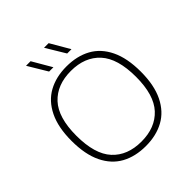

<svg xmlns="http://www.w3.org/2000/svg" viewBox="-249 -1114 1293 1293"><g transform="rotate(-45 397.5 -467.0)"><path d="M67.5 -370Q67.5 -498.5 109 -583.2Q150.5 -668 224.5 -708.5Q298.5 -749 397.5 -749Q497.5 -749 571.5 -708.5Q645.5 -668 686.5 -583.2Q727.5 -498.5 727.5 -370Q727.5 -241.5 686 -156.8Q644.5 -72 570.5 -31.5Q496.5 9 397.5 9Q297 9 223.2 -31.5Q149.5 -72 108.5 -156.5Q67.5 -241 67.5 -370ZM680 -368Q680 -543 605 -624.8Q530 -706.5 397.5 -706.5Q265 -706.5 190 -625.8Q115 -545 115 -372Q115 -196.5 189.8 -115Q264.5 -33.5 397.5 -33.5Q530 -33.5 605 -114.5Q680 -195.5 680 -368ZM291 -807 208.5 -944.5H252L332 -807ZM463 -807 380 -944.5H424L504 -807Z"/></g></svg>

Font: Encode Sans Expanded ExtraLight
Style: Regular
Weight: 275
Width: 7
Designer: Multiple Designers
Foundry: Impallari Type
Version: Version 2.000